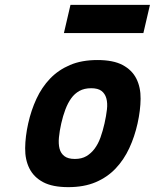

<svg xmlns="http://www.w3.org/2000/svg" viewBox="-20 -758 637 790"><path d="M381 -511Q446 -511 484.5 -490.5Q523 -470 541 -434.5Q559 -399 558.5 -351.5Q558 -304 546 -250Q534 -196 512 -148.5Q490 -101 456 -65Q422 -29 374 -8.5Q326 12 261 12Q196 12 157.5 -8.5Q119 -29 101 -65Q83 -101 83.5 -148.5Q84 -196 96 -250Q108 -304 130 -351.5Q152 -399 186 -434.5Q220 -470 268 -490.5Q316 -511 381 -511ZM288 -104Q316 -104 335.5 -115.5Q355 -127 369.5 -146.5Q384 -166 393.5 -192.5Q403 -219 410 -250Q417 -281 420 -307.5Q423 -334 417.5 -353.5Q412 -373 397.5 -384Q383 -395 355 -395Q327 -395 307 -384Q287 -373 273 -353.5Q259 -334 249 -307.5Q239 -281 232 -250Q225 -219 222.5 -192.5Q220 -166 225 -146.5Q230 -127 245 -115.5Q260 -104 288 -104ZM270 -738H597L570 -622H243Z"/></svg>

Font: Panefresco 999wt
Style: Italic
Weight: 900
Version: Version 1.001